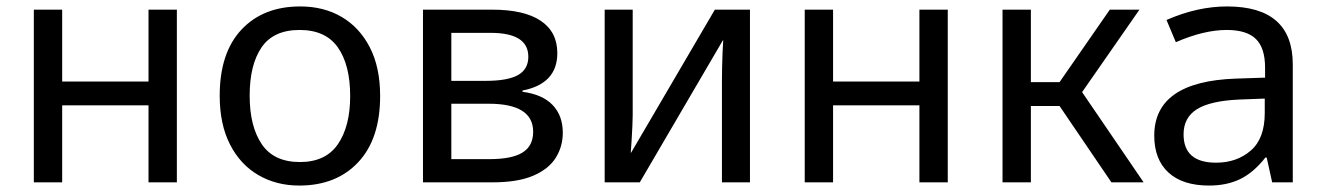

<svg xmlns="http://www.w3.org/2000/svg" viewBox="-20 -566 4114 596"><path d="M85 0V-536H173V-313H441V-536H529V0H441V-239H173V0Z M909 10Q838 10 782 -22.5Q726 -55 694 -117.5Q662 -180 662 -269Q662 -402 729.5 -474Q797 -546 912 -546Q985 -546 1040.5 -513.5Q1096 -481 1128 -419Q1160 -357 1160 -268Q1160 -135 1092 -62.5Q1024 10 909 10ZM911 -63Q991 -63 1029 -118.5Q1067 -174 1067 -268Q1067 -364 1029 -418.5Q991 -473 910 -473Q829 -473 792 -419Q755 -365 755 -269Q755 -174 792.5 -118.5Q830 -63 911 -63Z M1293 0V-536H1508Q1607 -536 1658.5 -501.5Q1710 -467 1710 -401Q1710 -306 1602 -285V-281Q1664 -273 1695.5 -240Q1727 -207 1727 -154Q1727 -111 1705 -76Q1683 -41 1635 -20.5Q1587 0 1509 0ZM1381 -315H1487Q1556 -315 1588 -333Q1620 -351 1620 -390Q1620 -464 1503 -464H1381ZM1381 -72H1499Q1569 -72 1602 -92.5Q1635 -113 1635 -157Q1635 -244 1497 -244H1381Z M1857 0V-536H1944V-209Q1944 -197 1943 -174Q1942 -151 1940.5 -128.5Q1939 -106 1938 -92H1939L2199 -536H2308V0H2221V-316Q2221 -332 2221.5 -356.5Q2222 -381 2223 -404.5Q2224 -428 2225 -441H2224L1966 0Z M2478 0V-536H2566V-313H2834V-536H2922V0H2834V-239H2566V0Z M3092 0V-536H3180V-311H3269L3425 -536H3517L3339 -280L3530 0H3430L3269 -237H3180V0Z M3733 10Q3651 10 3607 -30.5Q3563 -71 3563 -145Q3563 -313 3816 -322L3907 -325V-356Q3907 -417 3878.5 -445Q3850 -473 3788 -473Q3717 -473 3630 -435L3601 -504Q3697 -546 3789 -546Q3993 -546 3993 -366V0H3929L3912 -77H3908Q3872 -31 3830.5 -10.5Q3789 10 3733 10ZM3755 -61Q3819 -61 3862.5 -98.5Q3906 -136 3906 -215V-260L3827 -257Q3737 -253 3695.5 -227Q3654 -201 3654 -149Q3654 -61 3755 -61Z"/></svg>

Font: Noto Sans Living
Style: Regular
Weight: 400
Designer: Monotype Design Team
Foundry: Monotype Imaging Inc.
Version: Version 2.013; ttfautohint (v1.8.4.7-5d5b)